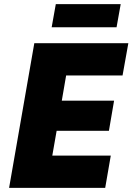

<svg xmlns="http://www.w3.org/2000/svg" viewBox="-20 -909 641 929"><path d="M24 0H489L516 -156H233L254 -276H507L532 -422H279L300 -544H573L601 -700H146ZM230 -777H544L564 -889H250Z"/></svg>

Font: Fixel Display ExtraBold
Style: Italic
Weight: 800
Italic angle: -10°
Designer: AlfaBravo + MacPaw
Foundry: Kyrylo Tkachov, Marchela Mozhyna, Serhii Makarenko, Maria Weinstein, Zakhar Kryvoshyya
Version: Version 1.210;Glyphs 3.2 (3217)